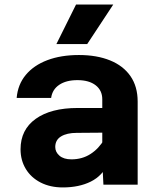

<svg xmlns="http://www.w3.org/2000/svg" viewBox="-20 -809 690 841"><path d="M433 0 428 -100V-374Q428 -413 399 -435.5Q370 -458 319 -458Q270 -458 239.5 -437.5Q209 -417 204 -380H53Q58 -439 93 -481Q128 -523 187.5 -545.5Q247 -568 326 -568Q404 -568 462 -544.5Q520 -521 551.5 -475.5Q583 -430 583 -364V0ZM255 12Q200 12 158 -9.5Q116 -31 93 -69Q70 -107 70 -155Q70 -241 136.5 -288.5Q203 -336 320 -336H443V-228L316 -227Q273 -227 247.5 -211.5Q222 -196 222 -165Q222 -143 240.5 -127Q259 -111 293 -111Q340 -111 376.5 -134.5Q413 -158 437 -199L454 -94Q429 -39 377.5 -13.5Q326 12 255 12ZM227 -616 313 -789H476L362 -616Z"/></svg>

Font: Azeret Mono Thin
Style: Bold
Weight: 700
Version: Version 1.002